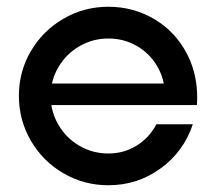

<svg xmlns="http://www.w3.org/2000/svg" viewBox="-20 -541 641 569"><path d="M36 -257Q36 -329 71.5 -389.5Q107 -450 168 -485.5Q229 -521 301 -521Q376.1 -521 438.4 -483.7Q500.8 -446.4 535 -379.6Q569.2 -312.8 563.6 -229.7H81.1V-293.5H501.3L468.5 -263.3Q467.7 -308.1 445.3 -345.8Q422.8 -383.5 384.8 -405.2Q346.7 -426.9 301 -426.9Q254.9 -426.9 215.6 -404.1Q176.2 -381.3 153.2 -342.2Q130.1 -303.1 130.1 -257Q130.1 -210.5 153.2 -171.1Q176.2 -131.7 215.3 -108.9Q254.5 -86.1 301 -86.1Q347.1 -86.1 384.8 -109.4Q422.5 -132.6 443.3 -172.7H551.4Q524.9 -92.3 456.4 -42.2Q387.9 8 301 8Q229 8 168 -27.5Q107 -63 71.5 -124Q36 -185 36 -257Z"/></svg>

Font: Lineal Thin
Style: Regular
Weight: 200
Designer: Created by Frank Adebiaye with contributions from Anton Moglia & Ariel Martín Pérez
Created by Frank ADEBIAYE with FontF
Foundry: Velvetyne Type Foundry
Version: Version 2.000;Glyphs 3.2 (3227)